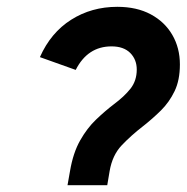

<svg xmlns="http://www.w3.org/2000/svg" viewBox="-20 -543 548 563"><path d="M178 0 185.5 -42.5Q194.5 -95 215 -131.2Q235.5 -167.5 261.8 -192.5Q288 -217.5 313.5 -237Q344.5 -260 362.8 -283.2Q381 -306.5 381 -339Q381 -368.5 361.8 -387.8Q342.5 -407 307 -407Q237 -407 202 -338L97 -375.5Q129 -447.5 188.8 -485.2Q248.5 -523 324 -523Q381 -523 422 -501Q463 -479 485.2 -440.8Q507.5 -402.5 507.5 -354Q507.5 -308 492 -275.8Q476.5 -243.5 452 -219.2Q427.5 -195 399.5 -173Q364 -145.5 336.8 -116.8Q309.5 -88 301.5 -41.5L294.5 0Z"/></svg>

Font: Overpass
Style: Bold Italic
Weight: 700
Italic angle: -10°
Designer: Delve Withrington, Dave Bailey, Thomas Jockin
Foundry: Delve Fonts LLC
Version: Version 4.000; ttfautohint (v1.8.3)